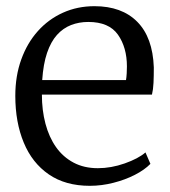

<svg xmlns="http://www.w3.org/2000/svg" viewBox="-20 -590 549 621"><path d="M270.5 11Q191.5 11 137.8 -26Q84 -63 56.8 -128.8Q29.5 -194.5 29.5 -280Q29.5 -344.5 48.8 -397.8Q68 -451 102.5 -489.5Q137 -528 183.8 -549Q230.5 -570 285.5 -570Q374 -570 424 -519.5Q474 -469 477.5 -372Q477.5 -343.5 476.5 -322Q475.5 -300.5 471.5 -284H115.5Q115.5 -233.5 127 -190Q138.5 -146.5 161.2 -114.2Q184 -82 218 -64Q252 -46 296.5 -46Q339.5 -46 383.5 -61.5Q427.5 -77 450.5 -97L466.5 -60Q447.5 -40.5 416.2 -24.5Q385 -8.5 347 1.2Q309 11 270.5 11ZM116.5 -331H387.5Q389 -339 389.8 -352.5Q390.5 -366 390.5 -375Q390.5 -436.5 361.5 -477.8Q332.5 -519 265.5 -519Q235.5 -519 209.8 -509Q184 -499 164.2 -477Q144.5 -455 132.2 -419Q120 -383 116.5 -331Z"/></svg>

Font: Merriweather Light
Style: Regular
Weight: 300
Designer: Eben Sorkin
Foundry: Eben Sorkin
Version: Version 2.100